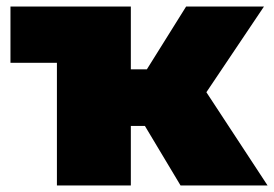

<svg xmlns="http://www.w3.org/2000/svg" viewBox="-20 -567 838 587"><path d="M532 0 423 -182H380V0H154V-375H12V-547H380V-355H429L549 -547H787L611 -285L798 0Z"/></svg>

Font: Montserrat Black
Style: Regular
Weight: 900
Designer: Julieta Ulanovsky
Foundry: Julieta Ulanovsky
Version: Version 9.000; ttfautohint (v1.8.4.7-5d5b)